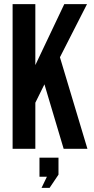

<svg xmlns="http://www.w3.org/2000/svg" viewBox="-20 -720 454 929"><path d="M41 -700H151V-405L291 -700H401L270 -443L403 0H288L195 -312L151 -223V0H41ZM207 135H171V43H263V125L220 189H181Z"/></svg>

Font: kids-team
Style: team
Weight: 400
Designer: Ryoichi Tsunekawa, Thomas Gollenia, Laura Emeder
Foundry: Ryoichi Tsunekawa, Thomas Gollenia, Laura Emeder
Version: Version 2.000